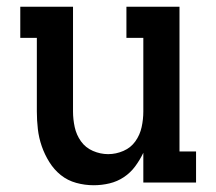

<svg xmlns="http://www.w3.org/2000/svg" viewBox="-20 -540 640 568"><path d="M257 8Q231 8 205.5 1Q180 -6 160 -22Q140 -38 126 -60.5Q112 -83 103.5 -107.5Q95 -132 92 -158Q89 -184 89 -210V-428H40V-520H196V-210Q196 -187 201 -164Q206 -141 219.5 -122Q233 -103 255 -93.5Q277 -84 300 -84Q323 -84 345 -93.5Q367 -103 380.5 -122Q394 -141 399 -164Q404 -187 404 -210V-428H354V-520H511V-92H560V0H404V-88Q394 -67 380 -48Q366 -29 346.5 -16Q327 -3 304 2.5Q281 8 257 8Z"/></svg>

Font: Iosevka Etoile Semibold
Style: Regular
Weight: 600
Designer: Belleve Invis
Foundry: Belleve Invis
Version: Version 22.1.2; ttfautohint (v1.8.4)